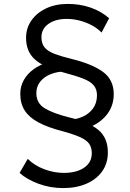

<svg xmlns="http://www.w3.org/2000/svg" viewBox="-20 -735 663 980"><path d="M302.5 225Q235.5 225 175.5 202.5Q115.5 180 80 147.5L121.5 76Q157.5 111 207 129.2Q256.5 147.5 305.5 147.5Q370.5 147.5 409.5 120.8Q448.5 94 448.5 47Q448.5 18 435.2 -1Q422 -20 389.2 -34.8Q356.5 -49.5 298.5 -65.5Q224.5 -84.5 177 -109.8Q129.5 -135 106.5 -170.5Q83.5 -206 83.5 -256Q83.5 -294.5 101.5 -326.5Q119.5 -358.5 151.8 -381.8Q184 -405 226.5 -417.2Q269 -429.5 317.5 -429L314 -370Q272.5 -370 238.8 -356.5Q205 -343 185.2 -318.2Q165.5 -293.5 165.5 -260Q165.5 -208 208.8 -182Q252 -156 332.5 -136Q434 -112 482.2 -71.8Q530.5 -31.5 530.5 43Q530.5 98.5 501.8 139.2Q473 180 421.5 202.5Q370 225 302.5 225ZM319 -64.5V-123Q363.5 -123 398.8 -138Q434 -153 454.5 -181Q475 -209 475 -249Q475 -279.5 458.5 -299.2Q442 -319 405.2 -333.5Q368.5 -348 308 -364Q204.5 -390.5 158.8 -431Q113 -471.5 113 -542Q113 -591.5 140.5 -630.8Q168 -670 216 -692.5Q264 -715 327 -715Q388.5 -715 442.5 -696.2Q496.5 -677.5 537 -642L498.5 -569Q476 -591.5 447 -606.8Q418 -622 385.8 -630.2Q353.5 -638.5 320.5 -638.5Q263 -638.5 227.2 -613Q191.5 -587.5 191.5 -545Q191.5 -512 208 -492.5Q224.5 -473 258.8 -460Q293 -447 346 -434Q450.5 -408.5 505.5 -368.2Q560.5 -328 560.5 -255Q560.5 -197.5 528.8 -154.5Q497 -111.5 442.2 -88Q387.5 -64.5 319 -64.5Z"/></svg>

Font: Geologica Cursive Light
Style: Regular
Weight: 300
Designer: Sindre Bremnes, Frode Helland
Foundry: Monokrom Skriftforlag AS
Version: Version 1.010;gftools[0.9.28]